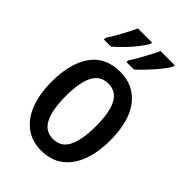

<svg xmlns="http://www.w3.org/2000/svg" viewBox="-229 -859 962 962"><g transform="rotate(45 252.0 -378.0)"><path d="M460 -271Q460 -187 436.5 -124Q413 -61 366.5 -25.5Q320 10 250 10Q185 10 138.5 -25Q92 -60 68 -123Q44 -186 44 -271Q44 -402 96.5 -476Q149 -550 253 -550Q348 -550 404 -478.5Q460 -407 460 -271ZM145 -270Q145 -175 170.5 -124Q196 -73 252 -73Q308 -73 333.5 -123.5Q359 -174 359 -271Q359 -367 333.5 -416.5Q308 -466 252 -466Q196 -466 170.5 -416.5Q145 -367 145 -270ZM422 -757Q411 -736 388 -707.5Q365 -679 339 -651.5Q313 -624 292 -606H240V-618Q255 -641 271 -669Q287 -697 300.5 -723Q314 -749 321 -766H422ZM261 -757Q250 -736 228 -708Q206 -680 180 -653Q154 -626 130 -606H80V-618Q103 -653 126 -696Q149 -739 161 -766H261Z"/></g></svg>

Font: Noto Sans Khmer Condensed Medium
Style: Regular
Weight: 500
Width: 3
Designer: Danh Hong and the Monotype Design Team
Foundry: Monotype Imaging Inc.
Version: Version 2.004; ttfautohint (v1.8.4.7-5d5b)